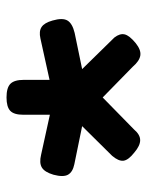

<svg xmlns="http://www.w3.org/2000/svg" viewBox="49 -759 451 589"><g transform="rotate(-90 274.5 -464.5)"><path d="M270 -670Q300 -670 312 -658Q324 -646 324 -617V-538L451 -566Q473 -571 486 -562.5Q499 -554 506 -529Q515 -498 506 -483Q497 -468 468 -461L357 -438L454 -339Q467 -322 463.5 -307.5Q460 -293 437 -274Q416 -257 399 -259.5Q382 -262 364 -283L270 -375L172 -279Q156 -260 139 -260Q122 -260 101 -278Q78 -296 76 -311Q74 -326 91 -346L182 -438L65 -462Q41 -467 33 -481.5Q25 -496 33 -526Q41 -553 55 -561.5Q69 -570 94 -564L217 -537V-619Q217 -647 229 -658.5Q241 -670 270 -670Z"/></g></svg>

Font: Fredoka SemiExpanded Medium
Style: Regular
Weight: 500
Width: 6
Designer: Ben Nathan
Foundry: Milena B. Brandão, Ben Nathan
Version: Version 2.001